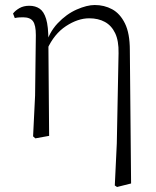

<svg xmlns="http://www.w3.org/2000/svg" viewBox="-20 -542 624 766"><path d="M112 2 120 -161 123 -402Q123 -442 111.5 -457.5Q100 -473 72 -473Q64 -473 56 -472.5Q48 -472 39 -470L32 -488Q41 -500 57.5 -509.5Q74 -519 97 -519Q121 -519 138 -507.5Q155 -496 164 -466.5Q173 -437 173 -381V-377L176 0L121 10ZM438 198 446 30 453 -330Q454 -379 439.5 -409.5Q425 -440 398.5 -454.5Q372 -469 336 -469Q291 -469 243.5 -438Q196 -407 168 -345L158 -356H160Q175 -412 210 -449Q245 -486 286 -504Q327 -522 358 -522Q396 -522 427.5 -505Q459 -488 478.5 -448.5Q498 -409 498 -342L503 190L447 204Z"/></svg>

Font: Source Han Serif JP VF
Style: Regular
Weight: 250
Designer: Ryoko NISHIZUKA 西塚涼子 (kana & ideographs); Frank Grießhammer (Latin, Greek & Cyrillic); Wenlong ZHANG 张文龙 (bopomofo); San
Foundry: Adobe
Version: Version 2.001;hotconv 1.1.0;makeotfexe 2.6.0